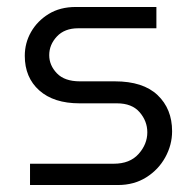

<svg xmlns="http://www.w3.org/2000/svg" viewBox="-20 -530 562 550"><path d="M66 0V-61H306Q352 -61 377 -89Q402 -117 402 -151Q402 -183 380 -208.5Q358 -234 315 -234H208Q134 -234 92.5 -271Q51 -308 51 -370Q51 -407 69 -438.5Q87 -470 119.5 -490Q152 -510 197 -510H428V-449H204Q165 -449 143 -425.5Q121 -402 121 -372Q121 -343 143 -320Q165 -297 209 -297H309Q390 -297 431.5 -257.5Q473 -218 473 -154Q473 -115 453.5 -79.5Q434 -44 399 -22Q364 0 318 0Z"/></svg>

Font: MuseoModerno Light
Style: Regular
Weight: 300
Designer: Pablo Cosgaya, Héctor Gatti, Marcela Romero, and the Authors of The MuseoModerno Project.
Foundry: Omnibus-Type Team
Version: Version 1.001